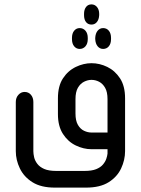

<svg xmlns="http://www.w3.org/2000/svg" viewBox="-20 -680 643 875"><path d="M363 -617Q363 -636 372 -648Q381 -660 397 -660Q412 -660 422 -648Q432 -636 432 -617V-611Q431 -591 421.5 -579.5Q412 -568 397 -568Q381 -568 372 -579.5Q363 -591 363 -611ZM343 -457Q328 -457 318 -469Q308 -481 308 -502V-507Q308 -528 318 -540Q328 -552 343 -552Q359 -552 369.5 -540Q380 -528 380 -507V-502Q380 -481 369.5 -469Q359 -457 343 -457ZM450 -457Q435 -457 425 -469Q415 -481 414 -502V-507Q415 -528 425 -540Q435 -552 450 -552Q466 -552 476 -540Q486 -528 486 -507V-502Q486 -481 476 -469Q466 -457 450 -457ZM470 0H397Q361 0 325.5 -17Q290 -34 267 -69.5Q244 -105 244 -160V-232Q244 -288 267 -323Q290 -358 325.5 -375Q361 -392 397 -392Q434 -392 469 -375Q504 -358 527 -323Q550 -288 550 -232V9Q550 49 532 87.5Q514 126 475 150.5Q436 175 372 175H230Q167 175 128 150.5Q89 126 70.5 87.5Q52 49 52 9V-215Q52 -235 64 -248Q76 -261 92 -261Q110 -261 121 -248Q132 -235 132 -215V9Q132 21 135.5 36.5Q139 52 150 66.5Q161 81 181.5 90Q202 99 237 99H365Q398 99 418 91Q438 83 449 70Q460 57 464.5 43.5Q469 30 470 20ZM470 -76V-228Q470 -261 459 -280Q448 -299 431.5 -307.5Q415 -316 397 -316Q380 -316 363 -307.5Q346 -299 335 -280Q324 -261 324 -228V-163Q324 -130 335 -111Q346 -92 363 -84Q380 -76 397 -76Z"/></svg>

Font: Beiruti Medium
Style: Regular
Weight: 500
Designer: Arlette Boutros
Foundry: Boutros
Version: Version 1.41